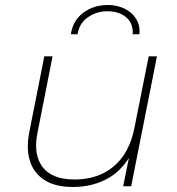

<svg xmlns="http://www.w3.org/2000/svg" viewBox="-20 -744 706 767"><path d="M271 3Q201 3 158 -24.5Q115 -52 99.5 -101Q84 -150 97 -216L157 -519H190L130 -215Q112 -128 149.5 -77.5Q187 -27 278 -27Q372 -27 434.5 -79.5Q497 -132 517 -233L574 -519H607L504 0H472L495 -113Q462 -61 414 -33Q351 3 271 3ZM263 -607Q271 -662 312.5 -693Q354 -724 411 -724Q448 -724 477.5 -709.5Q507 -695 523.5 -669Q540 -643 537 -607H510Q513 -650 484.5 -674.5Q456 -699 409 -699Q365 -699 330.5 -674.5Q296 -650 290 -607Z"/></svg>

Font: Montserrat Thin ExtraLight
Style: Italic
Weight: 250
Italic angle: -11.3°
Version: Version 9.000